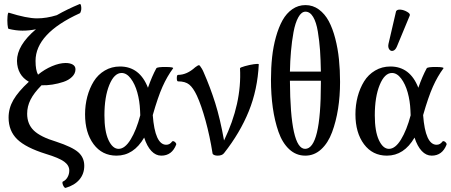

<svg xmlns="http://www.w3.org/2000/svg" viewBox="-20 -750 2208 939"><path d="M300.8 168.9Q296.9 169.9 292.2 162.8Q287.6 155.8 285.9 148.4Q284.2 141.1 287.1 138.2Q301.8 131.8 310.3 116.7Q318.8 101.6 318.8 84Q318.8 58.6 293.5 40.3Q268.1 22 205.1 2.9Q106.4 -27.8 64.2 -68.8Q22 -109.9 22 -174.8Q22 -220.7 45.4 -261.2Q68.8 -301.8 121.1 -350.1Q64.5 -382.3 63 -452.1Q63 -528.3 155.8 -606.9Q123.5 -600.1 89.8 -600.1Q58.1 -600.1 22 -608.9Q18.6 -609.9 16.8 -630.1Q15.1 -650.4 16.8 -669.9Q18.6 -689.5 22.9 -688Q111.3 -660.2 161.1 -660.2Q207.5 -660.2 257.8 -675.8Q309.1 -705.1 369.1 -730Q374.5 -732.4 376.5 -721.2Q379.9 -703.1 373.5 -689.5Q372.1 -686 370.1 -685.1Q153.8 -586.4 153.8 -452.1Q153.8 -406.7 166 -384.8Q197.3 -410.6 234.1 -426.3Q271 -441.9 300.8 -441.9Q322.8 -441.9 335.9 -434.1Q349.1 -426.3 349.1 -411.1Q349.1 -390.6 332.5 -374.3Q315.9 -357.9 290 -349.4Q264.2 -340.8 236.3 -336.4Q208.5 -332 183.1 -333Q145.5 -294.9 129.2 -262.2Q112.8 -229.5 112.8 -193.8Q112.8 -143.1 145.5 -111.6Q178.2 -80.1 254.9 -57.1Q333.5 -31.2 362.8 -5.4Q392.1 20.5 392.1 61Q392.1 100.1 368.4 128.2Q344.7 156.2 300.8 168.9Z M549.8 11.2Q479.5 11.2 437.7 -44.9Q396 -101.1 396 -190.9Q396 -236.3 407 -277.6Q418 -318.8 438.5 -352.1Q459 -385.3 492.4 -405Q525.9 -424.8 566.9 -424.8Q663.1 -424.8 703.6 -320.8Q723.6 -377.9 744.6 -416Q748.5 -422.9 793 -422.4Q829.6 -421.9 826.7 -416Q797.4 -376.5 774.9 -326.2Q752.4 -275.9 727.1 -187Q737.8 -42 793 -42Q810.5 -42 821.8 -58.1Q824.7 -61 829.8 -59.1Q835 -57.1 839.1 -51.8Q843.3 -46.4 841.8 -43Q820.8 11.2 769 11.2Q741.7 11.2 720.2 -11.7Q698.7 -34.7 685.1 -77.1Q633.8 11.2 549.8 11.2ZM490.7 -186Q490.7 -107.9 510.7 -64.9Q530.8 -22 560.1 -22Q590.8 -22 618.9 -67.9Q647 -113.8 666 -186Q665 -193.8 665 -210Q663.1 -256.3 651.6 -297.6Q640.1 -338.9 619.6 -366Q599.1 -393.1 574.7 -393.1Q538.6 -393.1 514.6 -334.5Q490.7 -275.9 490.7 -186Z M1043.9 11.2Q1034.7 11.2 1027.3 8.1Q1020 4.9 1019.5 0Q1006.3 -84 985.4 -159.9Q964.4 -235.8 942.9 -282.2Q924.8 -320.8 905.5 -336.4Q886.2 -352.1 850.6 -352.1Q844.7 -352.1 844.7 -367.9Q844.7 -383.8 850.6 -383.8Q894 -383.8 934.6 -420.9Q947.8 -431.2 953.6 -431.2Q955.1 -431.2 958.7 -426.8Q962.4 -422.4 967.5 -413.6Q972.7 -404.8 976.6 -395Q1008.3 -322.8 1032.5 -246.3Q1056.6 -169.9 1075.7 -63Q1163.1 -243.7 1153.8 -416Q1153.8 -419.9 1177.5 -426.5Q1201.2 -433.1 1221.7 -436Q1242.2 -439 1245.6 -436Q1239.7 -312 1196.8 -206.1Q1153.8 -100.1 1075.7 -1Q1066.4 11.2 1043.9 11.2Z M1473.1 11.2Q1428.2 11.2 1394.5 -20Q1360.8 -51.3 1342 -105.2Q1323.2 -159.2 1314.2 -223.1Q1305.2 -287.1 1305.2 -360.8Q1305.2 -418.5 1310.8 -470.5Q1316.4 -522.5 1329.6 -569.6Q1342.8 -616.7 1361.8 -650.9Q1380.9 -685.1 1409.7 -705.1Q1438.5 -725.1 1474.1 -725.1Q1510.3 -725.1 1539.6 -703.6Q1568.8 -682.1 1587.9 -646.5Q1606.9 -610.8 1619.6 -561.8Q1632.3 -512.7 1637.7 -460Q1643.1 -407.2 1643.1 -349.1Q1643.1 -279.8 1633.3 -217.8Q1623.5 -155.8 1604 -103.3Q1584.5 -50.8 1550.8 -19.8Q1517.1 11.2 1473.1 11.2ZM1474.1 -692.9Q1454.1 -692.9 1439 -665.5Q1423.8 -638.2 1415.5 -592.8Q1407.2 -547.4 1403.1 -499.5Q1398.9 -451.7 1397.9 -399.9H1549.3Q1548.3 -458.5 1545.2 -503.9Q1542 -549.3 1534.4 -595.5Q1526.9 -641.6 1511.5 -667.2Q1496.1 -692.9 1474.1 -692.9ZM1472.2 -22Q1549.3 -22 1549.3 -341.8V-355H1397.9Q1399.9 -22 1472.2 -22Z M1920.9 -522Q1913.6 -504.9 1902.3 -501.7Q1891.1 -498.5 1883.8 -508.5Q1876.5 -518.6 1879.9 -535.2L1917 -694.8Q1921.9 -704.1 1938.2 -702.9Q1954.6 -701.7 1971.2 -692.1Q1987.8 -682.6 1983.9 -673.8ZM1872.1 11.2Q1801.8 11.2 1760 -44.9Q1718.3 -101.1 1718.3 -190.9Q1718.3 -236.3 1729.2 -277.6Q1740.2 -318.8 1760.7 -352.1Q1781.2 -385.3 1814.7 -405Q1848.1 -424.8 1889.2 -424.8Q1985.4 -424.8 2025.9 -320.8Q2045.9 -377.9 2066.9 -416Q2070.8 -422.9 2115.2 -422.4Q2151.9 -421.9 2148.9 -416Q2119.6 -376.5 2097.2 -326.2Q2074.7 -275.9 2049.3 -187Q2060.1 -42 2115.2 -42Q2132.8 -42 2144 -58.1Q2147 -61 2152.1 -59.1Q2157.2 -57.1 2161.4 -51.8Q2165.5 -46.4 2164.1 -43Q2143.1 11.2 2091.3 11.2Q2064 11.2 2042.5 -11.7Q2021 -34.7 2007.3 -77.1Q1956.1 11.2 1872.1 11.2ZM1813 -186Q1813 -107.9 1833 -64.9Q1853 -22 1882.3 -22Q1913.1 -22 1941.2 -67.9Q1969.2 -113.8 1988.3 -186Q1987.3 -193.8 1987.3 -210Q1985.4 -256.3 1973.9 -297.6Q1962.4 -338.9 1941.9 -366Q1921.4 -393.1 1897 -393.1Q1860.8 -393.1 1836.9 -334.5Q1813 -275.9 1813 -186Z"/></svg>

Font: Junicode SmCond Medium
Style: Regular
Weight: 500
Width: 4
Designer: Peter S. Baker
Version: Version 2.206